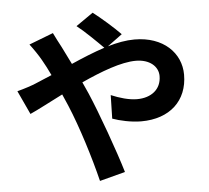

<svg xmlns="http://www.w3.org/2000/svg" viewBox="-59 -897 1118 1026"><g transform="rotate(-5 500.0 -383.5)"><path d="M38 -450 97 -323C140 -342 203 -376 275 -412L302 -350C353 -229 405 -60 436 66L573 30C540 -82 463 -296 416 -405L388 -467C495 -516 604 -557 682 -557C757 -557 802 -516 802 -465C802 -393 747 -352 672 -352C628 -352 578 -367 533 -386L530 -260C568 -246 630 -232 684 -232C837 -232 933 -321 933 -461C933 -577 840 -671 685 -671C640 -671 591 -662 541 -647L620 -705C586 -741 511 -806 475 -833L383 -769C421 -740 485 -677 521 -641C463 -622 402 -597 341 -570L294 -665C283 -684 263 -725 254 -743L124 -693C144 -667 169 -630 183 -605C198 -579 213 -550 227 -520L137 -482C121 -475 77 -460 38 -450Z"/></g></svg>

Font: Noto Sans Mono CJK TC
Style: Bold
Weight: 700
Designer: Ryoko NISHIZUKA 西塚涼子 (kana, bopomofo & ideographs); Paul D. Hunt (Latin, Greek & Cyrillic); Sandoll Communications 산돌커뮤니
Foundry: Adobe
Version: Version 2.004;hotconv 1.0.118;makeotfexe 2.5.65603